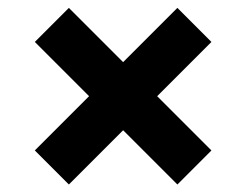

<svg xmlns="http://www.w3.org/2000/svg" viewBox="-20 -580 640 499"><path d="M70.5 -189 441 -559.5 529.5 -471 159 -100.5ZM70.5 -471 159 -559.5 529.5 -189 441 -100.5Z"/></svg>

Font: TASA Orbiter VF Text
Style: Regular
Weight: 400
Designer: Weizhong Zhang
Foundry: 本地遙控
Version: Version 1.001;Glyphs 3.2 (3192)